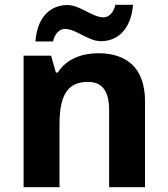

<svg xmlns="http://www.w3.org/2000/svg" viewBox="-20 -828 697 797"><path d="M127 -656H200C208 -691 229 -708 249 -708C296 -708 346 -657 399 -657C467 -657 524 -705 532 -808H459C451 -773 430 -756 410 -756C363 -756 313 -807 260 -807C191 -807 135 -760 127 -656ZM388 -607C320 -607 255 -583 220 -527H212L192 -597H78V-51H227V-308C227 -424 254 -488 345 -488C406 -488 433 -448 433 -370V-51H582V-407C582 -547 505 -607 388 -607Z"/></svg>

Font: Noto Sans Tamil UI
Style: Bold
Weight: 700
Designer: Jelle Bosma - Monotype Design Team
Foundry: Monotype Imaging Inc.
Version: Version 2.004